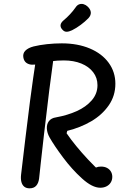

<svg xmlns="http://www.w3.org/2000/svg" viewBox="-20 -973 660 1004"><path d="M239.5 -253.8Q226.3 -277.3 225 -300.4Q223.7 -323.5 235.8 -339.6Q248 -355.7 273 -359.3Q333.2 -370.3 381.4 -392Q429.7 -413.7 459.7 -448.2Q489.7 -482.8 489.7 -527.5Q489.7 -566 467.3 -595.2Q445 -624.5 405.2 -640.8Q365.3 -657 313.8 -657Q280.8 -657 249.4 -652.9Q218 -648.8 185.3 -639.3Q163.8 -633.8 147.2 -634.7Q130.5 -635.5 118.4 -644Q106.3 -652.5 102.5 -670.2Q97.7 -692.7 112.3 -707.8Q127 -722.8 155.8 -730.2Q186.5 -737.8 225.8 -742.1Q265.2 -746.3 303 -746.3Q386 -746.3 449.7 -719.5Q513.3 -692.7 548.3 -644.6Q583.3 -596.5 583.3 -535.2Q583.3 -472 548.6 -422Q513.8 -372 457.1 -338.8Q400.3 -305.7 331.8 -288.8L328.2 -276.2Q350.7 -243.3 378.8 -209.1Q406.8 -174.8 440.1 -139.3Q473.3 -103.8 511.2 -68.7L461.7 -83.8Q470.8 -92 481.9 -97Q493 -102 508.2 -102Q526.3 -102 539.6 -95Q552.8 -88 560 -75.8Q567.2 -63.7 567.2 -48Q567.2 -32 559.3 -19Q551.5 -6 537.2 1.3Q523 8.7 504.2 8.7Q462.2 8.7 408.8 -39.8Q355.3 -88.3 309.7 -149.6Q264 -210.8 239.5 -253.8ZM90.2 -59.7Q100.3 -146 112.6 -248.2Q124.8 -350.3 136.7 -442.2Q154.3 -575.2 168 -662.7Q171.7 -685.8 183.9 -698.6Q196.2 -711.3 215.3 -711.2Q229 -711 239.7 -704.2Q250.3 -697.3 255.5 -685.3Q260.7 -673.3 258.5 -658.3Q241 -537.7 210 -269.7Q201.2 -192.8 193.8 -126.2Q186.3 -59.7 184.5 -40Q181.5 -15.5 169.3 -1.8Q157.2 11.8 134.5 11.8Q117.8 11.8 107 3.3Q96.2 -5.3 91.9 -21.5Q87.7 -37.7 90.2 -59.7ZM356.7 -814.8Q379.3 -826 402 -842.9Q424.7 -859.8 442.2 -877.7Q456 -892.5 454.9 -908.2Q453.8 -923.8 439 -938Q429.5 -947.3 417.7 -950.9Q405.8 -954.5 394.4 -950.5Q383 -946.5 374.7 -933.5Q363 -916.5 346.2 -898.5Q329.5 -880.5 312 -866.2Q297.7 -853.8 296.6 -841.5Q295.5 -829.2 306.7 -817.5Q316.5 -806.5 328.8 -806.9Q341.2 -807.3 356.7 -814.8Z"/></svg>

Font: Monaspace Radon Var
Style: Regular
Weight: 400
Designer: Riley Cran and the Lettermatic Team
Version: Version 1.000 (Monaspace Radon Var)